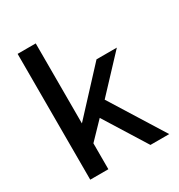

<svg xmlns="http://www.w3.org/2000/svg" viewBox="-175 -863 918 982"><g transform="rotate(-30 284.0 -371.5)"><path d="M539 0H428L272.5 -249.5L179.5 -153V0H72.5V-743H179.5V-270.5L408 -517H528L341 -317.5Z"/></g></svg>

Font: Public Sans Medium
Style: Regular
Weight: 500
Designer: The Public Sans Project Authors: Dan O. Williams and USWDS (Libre Franklin designed by Pablo Impallari and Rodrigo Fuenz
Version: Version 1.007